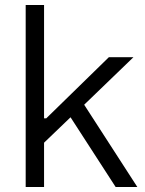

<svg xmlns="http://www.w3.org/2000/svg" viewBox="-20 -750 581 770"><path d="M156.7 -275.4H165.5L416.5 -520.5H515.1L310.1 -322.8L267.1 -283.7L156.7 -177.7ZM256.8 -289.1 311.5 -339.4 530.8 0H443.8ZM156.7 -730V0H83V-730Z"/></svg>

Font: Wand UI Pro
Style: Regular
Weight: 400
Designer: Andreas Faust
Version: Version 1.003;FEAKit 1.0